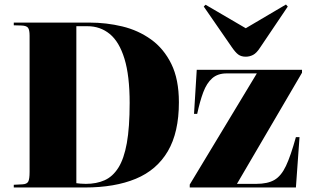

<svg xmlns="http://www.w3.org/2000/svg" viewBox="-20 -830 1380 850"><path d="M41 0V-12L80 -14Q99 -15 105 -26Q111 -37 111 -69V-672Q111 -697 104.5 -706.5Q98 -716 76 -717L41 -718V-730H376Q451 -730 521.5 -713Q592 -696 648.5 -655.5Q705 -615 738.5 -547Q772 -479 772 -377Q772 -244 723 -160.5Q674 -77 581 -38.5Q488 0 356 0ZM360 -16Q407 -16 443 -32Q479 -48 504 -87.5Q529 -127 541.5 -196.5Q554 -266 554 -374Q554 -495 531 -570Q508 -645 466 -679.5Q424 -714 367 -714H318V-19Q326 -18 336.5 -17Q347 -16 360 -16ZM820 0V-13L1117 -505H983Q944 -505 919.5 -483.5Q895 -462 880 -422Q865 -382 853 -326H839L851 -521H1317V-508L1029 -16H1114Q1165 -16 1195 -33.5Q1225 -51 1246 -95.5Q1267 -140 1290 -223H1306L1290 0ZM1068 -579Q1048 -579 1035 -588.5Q1022 -598 1005 -623L882 -801L890 -809L1068 -705L1246 -810L1254 -801L1132 -620Q1116 -595 1100.5 -587Q1085 -579 1068 -579Z"/></svg>

Font: Literata 72pt ExtraBold
Style: Regular
Weight: 800
Designer: Latin by Veronika Burian and Jose Scaglione. Greek by Irene Vlachou. Cyrillic by Vera Evstafieva.
Foundry: TypeTogether
Version: Version 3.002